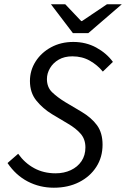

<svg xmlns="http://www.w3.org/2000/svg" viewBox="-20 -864 588 896"><path d="M231.2 12Q165.6 12 109.6 -17Q53.6 -46 15.1 -103.2L64.8 -146.4Q95 -103.5 139.1 -79.4Q183.3 -55.2 239.6 -55.2Q278.9 -55.2 310.6 -70.1Q342.2 -84.9 360.4 -112Q378.6 -139.1 378.6 -176Q378.6 -214 356.7 -239.4Q334.9 -264.9 297 -286.9L222.2 -331.5Q180 -357.3 149.9 -394.3Q119.7 -431.2 119.7 -486.1Q119.7 -535.3 146 -576.8Q172.3 -618.3 218.2 -643.3Q264.2 -668.3 322.1 -668.3Q381 -668.3 429.3 -642Q477.5 -615.6 506.9 -575.2L459.9 -529.9Q434.9 -560.4 399.2 -580.7Q363.5 -601.1 317.6 -601.1Q280.7 -601.1 254.3 -585.9Q227.9 -570.7 213.5 -546.2Q199 -521.7 199 -495.3Q199 -456.8 223.4 -433.4Q247.9 -409.9 284.1 -387.7L359.8 -342.8Q407.1 -314.7 432.9 -279.3Q458.6 -243.9 458.6 -188.8Q458.6 -130.5 429.5 -85.3Q400.4 -40 349.1 -14Q297.8 12 231.2 12ZM320.3 -709.3 217.8 -844H284.6L358.8 -765.8H362.8L479 -844H548.3L392 -709.3Z"/></svg>

Font: Source Sans 3
Style: Italic
Weight: 200
Italic angle: -11°
Designer: Paul D. Hunt
Foundry: Adobe
Version: Version 3.046;hotconv 1.0.118;makeotfexe 2.5.65603